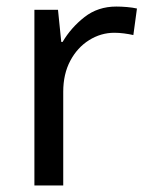

<svg xmlns="http://www.w3.org/2000/svg" viewBox="-20 -566 453 586"><path d="M335 -546Q350 -546 367.5 -544.5Q385 -543 398 -540L387 -459Q374 -462 358.5 -464Q343 -466 329 -466Q288 -466 252 -443.5Q216 -421 194.5 -380.5Q173 -340 173 -286V0H85V-536H157L167 -438H171Q197 -482 238 -514Q279 -546 335 -546Z"/></svg>

Font: Noto Sans Tifinagh APT
Style: Regular
Weight: 400
Designer: JamraPatel
Foundry: JamraPatel LLC
Version: Version 2.006; ttfautohint (v1.8.4.7-5d5b)